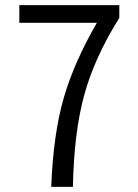

<svg xmlns="http://www.w3.org/2000/svg" viewBox="-20 -732 540 752"><path d="M265.6 0H180.7Q188.5 -205.1 229 -346.2Q269.5 -487.3 359.4 -642.6H55.7V-711.9H447.3V-662.1Q348.6 -503.9 309.1 -356.9Q269.5 -210 265.6 0Z"/></svg>

Font: Gen Shin Gothic Monospace Normal
Style: Regular
Weight: 350
Designer: [Source Han Sans]
Ryoko NISHIZUKA  (kana & ideographs); Paul D. Hunt (Latin, Greek & Cyrillic); Wenlong ZHANG  (bopomofo
Version: Version 1.002.20150607